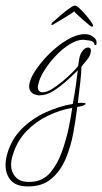

<svg xmlns="http://www.w3.org/2000/svg" viewBox="-101 -373 368 691"><path d="M0 298Q-43 298 -62 276Q-81 254 -81 221Q-81 202 -75 181Q-60 128 -23 91Q14 54 63 31.5Q112 9 161 1Q168 -37 172.5 -69Q177 -101 179 -120Q164 -105 141 -84Q118 -63 92.5 -46.5Q67 -30 42 -30Q40 -30 37 -30Q34 -30 32 -31Q4 -37 4 -62Q4 -84 24 -115.5Q44 -147 75 -178Q106 -209 140.5 -229.5Q175 -250 203 -250Q212 -250 216 -249Q227 -247 238 -237.5Q249 -228 246 -215Q246 -209 241 -211Q238 -211 238 -217Q234 -225 222 -227L199 -230Q176 -230 149.5 -213.5Q123 -197 99 -171.5Q75 -146 58 -118.5Q41 -91 37 -70Q36 -67 35.5 -64Q35 -61 35 -58Q35 -52 39 -46.5Q43 -41 53 -41Q67 -41 85 -52Q103 -63 122.5 -79Q142 -95 157.5 -110.5Q173 -126 180 -135Q182 -145 184 -160Q186 -175 194 -187Q205 -202 215 -202Q230 -202 225 -182Q223 -171 211.5 -157Q200 -143 192 -133Q192 -113 188 -77.5Q184 -42 179 -2Q184 -3 187.5 -3Q191 -3 194 -3Q207 -3 207 0Q207 7 177 12Q172 55 163 104.5Q154 154 135.5 198Q117 242 84.5 270Q52 298 0 298ZM18 281Q56 277 81 247Q106 217 121.5 174Q137 131 146 88Q155 45 159 15Q114 23 70.5 44Q27 65 -6.5 100Q-40 135 -55 185Q-61 203 -61 220Q-61 248 -42.5 266.5Q-24 285 18 281ZM230 -277Q227 -277 218 -284.5Q209 -292 197.5 -302Q186 -312 177 -320.5Q168 -329 166 -332Q160 -327 145.5 -318Q131 -309 116 -300Q101 -291 91 -285Q89 -284 88 -283.5Q87 -283 86 -283Q84 -283 84 -285Q84 -290 92 -296Q101 -304 116 -317Q131 -330 146 -341Q161 -352 168 -353Q174 -353 185 -343Q196 -333 207.5 -319.5Q219 -306 226.5 -295Q234 -284 234 -282Q234 -277 230 -277Z"/></svg>

Font: Fuggles
Style: Regular
Weight: 400
Designer: Rob Leuschke
Foundry: Robert E. Leuschke
Version: Version 1.100; ttfautohint (v1.8.3)